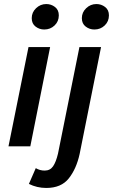

<svg xmlns="http://www.w3.org/2000/svg" viewBox="-20 -724 559 950"><path d="M22 0 121 -491H228L130 0ZM199 -578Q175 -578 156 -592.5Q137 -607 137 -634Q137 -663 158.5 -683.5Q180 -704 209 -704Q233 -704 252 -689.5Q271 -675 271 -648Q271 -618 250 -598Q229 -578 199 -578ZM209 206Q163 206 123 186L157 108Q177 120 201 120Q228 120 242.5 99Q257 78 267 36L373 -491H480L374 38Q358 111 320.5 158.5Q283 206 209 206ZM447 -578Q423 -578 404 -592.5Q385 -607 385 -634Q385 -663 406.5 -683.5Q428 -704 457 -704Q481 -704 500 -689.5Q519 -675 519 -648Q519 -618 498 -598Q477 -578 447 -578Z"/></svg>

Font: Source Sans Pro SemiBold
Style: Italic
Weight: 600
Italic angle: -11°
Designer: Paul D. Hunt
Foundry: Adobe Systems Incorporated
Version: Version 1.095;hotconv 1.0.109;makeotfexe 2.5.65596